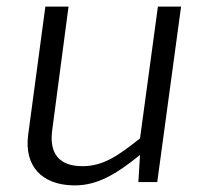

<svg xmlns="http://www.w3.org/2000/svg" viewBox="-20 -551 620 580"><path d="M203 9C204 9 205 9 206 9C273 9 329 -23 403 -83L398 -1H455L527 -531H457L403 -133C334 -78 290 -49 229 -49C155 -49 128 -91 138 -160L187 -531H117L65 -143C53 -51 105 8 203 9Z"/></svg>

Font: Cheyenne Sans Light
Style: Italic
Weight: 300
Italic angle: -8.13011°
Designer: The Public Sans project authors (U.S. Web Design System), Libre Franklin designed by Pablo Impallari and Rodrigo Fuenzal
Foundry: The Cheyenne Sans Project Authors
Version: Version 2.007